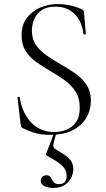

<svg xmlns="http://www.w3.org/2000/svg" viewBox="-20 -656 525 951"><path d="M138 -504Q138 -462 158.5 -432.5Q179 -403 211.5 -381Q244 -359 280 -338Q317 -317 351 -293.5Q385 -270 407.5 -237.5Q430 -205 430 -157Q430 -111 407.5 -72.5Q385 -34 340 -11Q295 12 227 12Q205 12 183.5 9Q162 6 139.5 -1.5Q117 -9 91 -22Q86 -25 84.5 -29.5Q83 -34 82 -41L67 -171Q66 -176 71.5 -176.5Q77 -177 78 -173Q82 -143 94 -113Q106 -83 126.5 -58Q147 -33 177.5 -17.5Q208 -2 249 -2Q280 -2 309 -13.5Q338 -25 356.5 -51Q375 -77 375 -122Q375 -171 353.5 -203.5Q332 -236 299 -259.5Q266 -283 229 -304Q194 -325 161 -348Q128 -371 107.5 -402.5Q87 -434 87 -481Q87 -533 113 -567.5Q139 -602 180.5 -619Q222 -636 267 -636Q293 -636 321.5 -630.5Q350 -625 381 -612Q389 -609 392.5 -604.5Q396 -600 396 -595L405 -489Q405 -485 399.5 -485Q394 -485 393 -489Q391 -511 382.5 -534.5Q374 -558 357.5 -578Q341 -598 315.5 -610.5Q290 -623 254 -623Q211 -623 185.5 -605Q160 -587 149 -560Q138 -533 138 -504ZM260 2Q247 41 244.5 57.5Q242 74 253 81.5Q264 89 289 104Q310 116 326.5 134Q343 152 343 181Q343 202 333 223.5Q323 245 301 260Q279 275 244 275Q219 275 200.5 266Q182 257 182 239Q182 226 190.5 219Q199 212 210 212Q222 212 227.5 218.5Q233 225 237.5 234Q242 243 249.5 249.5Q257 256 273 256Q310 256 310 215Q310 189 291.5 168.5Q273 148 224 122Q209 114 208 110Q207 106 214 91Q221 74 225 63.5Q229 53 234 40Q239 27 248 1Z"/></svg>

Font: Cormorant Light Light
Style: Regular
Weight: 300
Version: Version 4.000